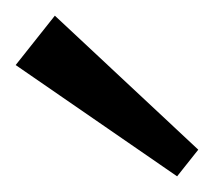

<svg xmlns="http://www.w3.org/2000/svg" viewBox="-20 -811 273 245"><path d="M233 -620 206 -586 0 -728 50 -791Z"/></svg>

Font: Pathway Extreme 8pt Thin Light
Style: Regular
Weight: 300
Version: Version 1.001;gftools[0.9.26]